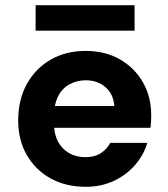

<svg xmlns="http://www.w3.org/2000/svg" viewBox="-20 -707 646 739"><path d="M310 12Q233 12 174.5 -20.5Q116 -53 83 -110.5Q50 -168 50 -244Q50 -322 82.5 -382Q115 -442 173.5 -476.5Q232 -511 310 -511Q385 -511 441.5 -478.5Q498 -446 530 -390.5Q562 -335 562 -263Q562 -253 561.5 -240.5Q561 -228 559 -215H149V-299H420Q417 -344 386.5 -371Q356 -398 310 -398Q277 -398 248.5 -383Q220 -368 204 -337Q188 -306 188 -259V-230Q188 -191 203 -162.5Q218 -134 245.5 -118Q273 -102 309 -102Q344 -102 368 -117.5Q392 -133 404 -157H547Q533 -110 499.5 -71.5Q466 -33 417.5 -10.5Q369 12 310 12ZM117 -589V-687H498V-589Z"/></svg>

Font: DM Sans 20pt ExtraBold
Style: Regular
Weight: 800
Version: Version 4.004;gftools[0.9.30]